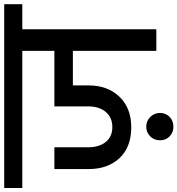

<svg xmlns="http://www.w3.org/2000/svg" viewBox="-9 -796 863 934"><g transform="rotate(-90 423.0 -328.5)"><path d="M870 -652H748V0H643V-406H475V-330Q475 -237 420 -179.5Q365 -122 271 -122Q175 -122 121.5 -179Q68 -236 68 -330V-496H174V-332Q174 -278 200 -246Q226 -214 272 -214Q319 -214 346 -246Q373 -278 373 -332V-496H643V-652H-24V-740H870ZM341 18Q341 46 322 64.5Q303 83 274 83Q246 83 227 64.5Q208 46 208 18Q208 -10 227 -29.5Q246 -49 274 -49Q302 -49 321.5 -29.5Q341 -10 341 18Z"/></g></svg>

Font: Poppins Cyr Med
Style: Regular
Weight: 500
Designer: Ninad Kale (Devanagari), Jonny Pinhorn (Latin)
Foundry: Indian Type Foundry
Version: 4.004